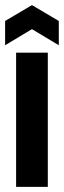

<svg xmlns="http://www.w3.org/2000/svg" viewBox="-21 -731 250 751"><path d="M42 0V-525H166V0ZM-1 -554V-649L104 -711L209 -649V-554L104 -617Z"/></svg>

Font: Bricolage Grotesque 72pt SemiCondensed SemiBold
Style: Regular
Weight: 600
Width: 4
Designer: Mathieu Triay
Foundry: Atelier Triay
Version: Version 1.001;gftools[0.9.33.dev8+g029e19f]